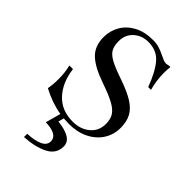

<svg xmlns="http://www.w3.org/2000/svg" viewBox="-274 -778 1119 1119"><g transform="rotate(45 285.0 -219.0)"><path d="M245 6 236 41Q294 47 327.5 66.5Q361 86 361 122Q361 183 303.5 212.5Q246 242 158 247V220Q215 218 251 202Q287 186 287 154Q287 99 187 96L213 2Q134 -11 55 -53Q62 -91 62 -135Q62 -190 50 -235H80Q92 -137 147.5 -77Q203 -17 295 -17Q358 -17 400 -52Q442 -87 442 -144Q442 -183 426.5 -208Q411 -233 373 -254Q335 -275 260 -301Q164 -334 119 -376.5Q74 -419 74 -493Q74 -545 99 -588.5Q124 -632 172.5 -658.5Q221 -685 290 -685Q319 -685 340.5 -678.5Q362 -672 387 -660Q407 -650 418.5 -645.5Q430 -641 443 -641L469 -646L473 -643Q470 -619 470 -594Q470 -533 487 -471H464Q430 -563 389.5 -610.5Q349 -658 279 -658Q226 -658 189.5 -625Q153 -592 153 -539Q153 -500 166 -476.5Q179 -453 214 -434Q249 -415 322 -390Q397 -364 439.5 -337Q482 -310 500.5 -274.5Q519 -239 519 -189Q519 -133 490 -88Q461 -43 409 -17.5Q357 8 290 8Q275 8 245 6Z"/></g></svg>

Font: Ibarra Real Nova
Style: Regular
Weight: 400
Designer: Jose Maria Ribagorda & Octavio Pardo
Foundry: Jose Maria Ribagorda
Version: Version 1.014